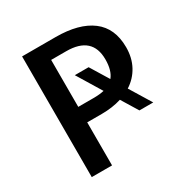

<svg xmlns="http://www.w3.org/2000/svg" viewBox="-163 -842 941 975"><g transform="rotate(-30 307.5 -354.0)"><path d="M481 -297.9 557.9 -172.3H476.9L417.9 -268.7Q364.6 -252.3 302.6 -252.3H216.9V0H97.9V-707.7H294.4Q430.8 -707.7 504.9 -651.8Q579 -595.9 579 -484.1Q579 -422.6 553.3 -375.1Q527.7 -327.7 481 -297.9ZM306.7 -343.1Q342.1 -343.1 368.7 -349.2L282.1 -491.3H363.1L428.7 -384.1Q456.9 -417.9 456.9 -483.1Q456.9 -618.5 305.1 -618.5H216.9V-343.1Z"/></g></svg>

Font: Fira Code Fixed Medium
Style: Regular
Weight: 500
Monospace: yes
Designer: Carrois Corporate, Edenspiekermann AG, Nikita Prokopov
Foundry: Carrois Corporate, Edenspiekermann AG, Nikita Prokopov
Version: Version 5.002